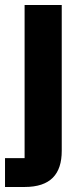

<svg xmlns="http://www.w3.org/2000/svg" viewBox="-29 -545 335 765"><path d="M-9 85V200H69C172 200 217 149 217 56V-525H69V85Z"/></svg>

Font: Braiins Sans
Style: Bold
Weight: 700
Designer: Mike Abbink, Paul van der Laan, Pieter van Rosmalen, Jiri Chlebus, Lubos Buracinsky
Foundry: Bold Monday, Sudetype
Version: Version 1.000;hotconv 1.0.109;makeotfexe 2.5.65596